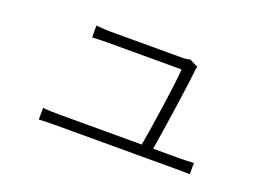

<svg xmlns="http://www.w3.org/2000/svg" viewBox="-76 -677 1152 837"><g transform="rotate(20 500.0 -259.0)"><path d="M665 -74C679 -160 712 -378 719 -451C719 -458 721 -468 724 -475L684 -495C678 -492 662 -490 648 -490H317C292 -490 271 -492 249 -494V-439C271 -440 290 -441 318 -441H663C661 -384 626 -151 612 -74H227C199 -74 176 -75 153 -77V-23C178 -24 199 -25 227 -25H788C806 -25 836 -25 853 -24V-76C834 -75 805 -74 785 -74Z"/></g></svg>

Font: Noto Sans Japanese Light
Style: Regular
Weight: 300
Designer: Ryoko NISHIZUKA (kana & ideographs); Paul D. Hunt (Latin, Greek & Cyrillic); Wenlong ZHANG (bopomofo); Sandoll Communica
Foundry: Adobe Systems Incorporated
Version: Version 1.000;PS 1;hotconv 1.0.78;makeotf.lib2.5.61930